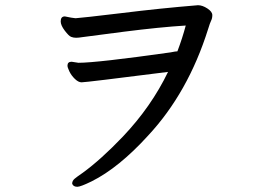

<svg xmlns="http://www.w3.org/2000/svg" viewBox="-20 -701 1040 737"><path d="M277 16Q261 16 257 4Q257 -7 266.5 -15Q276 -23 298 -38Q368 -89 452 -177Q561 -292 625 -425Q310 -385 293 -385Q281 -385 267.5 -398Q254 -411 246.5 -426.5Q239 -442 239 -449Q239 -464 255 -464L281 -460Q352 -460 635 -500Q654 -504 661 -504Q680 -554 693 -603Q595 -597 453.5 -579Q312 -561 296.5 -558.5Q281 -556 272 -556Q262 -556 253 -559.5Q244 -563 228.5 -583.5Q213 -604 213 -619Q213 -638 229 -638Q257 -632 270 -631Q290 -632 449 -651Q594 -669 740 -681Q757 -681 776 -668.5Q795 -656 795 -643Q795 -631 790.5 -622Q786 -613 779 -590Q702 -345 548 -180Q436 -57 332 -5Q289 16 277 16Z"/></svg>

Font: LXGW WenKai Lite
Style: Bold
Weight: 700
Designer: LXGW / Fontworks Inc.
Foundry: LXGW / Fontworks Inc.
Version: Version 1.330;April 28, 2024